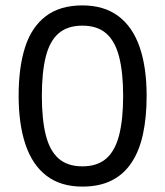

<svg xmlns="http://www.w3.org/2000/svg" viewBox="-20 -774 612 711"><path d="M523 -419Q523 -340 509.5 -277.5Q496 -215 467 -171.5Q438 -128 393 -105.5Q348 -83 285 -83Q205 -83 152.5 -123Q100 -163 74.5 -238.5Q49 -314 49 -419Q49 -525 73 -599.5Q97 -674 149.5 -714Q202 -754 285 -754Q365 -754 418 -714.5Q471 -675 497 -600Q523 -525 523 -419ZM135 -419Q135 -332 149.5 -274Q164 -216 197 -187Q230 -158 285 -158Q340 -158 373 -186.5Q406 -215 421 -273Q436 -331 436 -419Q436 -506 421 -564Q406 -622 373 -650.5Q340 -679 285 -679Q230 -679 197 -650.5Q164 -622 149.5 -564Q135 -506 135 -419Z"/></svg>

Font: Noto Sans Telugu UI
Style: Regular
Weight: 400
Designer: Jelle Bosma - Monotype Design Team
Foundry: Monotype Imaging Inc.
Version: Version 2.006